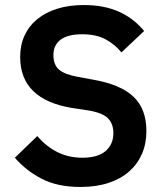

<svg xmlns="http://www.w3.org/2000/svg" viewBox="-20 -730 651 762"><path d="M299 12Q209 12 146.5 -20Q84 -52 39 -104L128 -190Q164 -148 208.5 -126Q253 -104 307 -104Q368 -104 399 -130.5Q430 -157 430 -202Q430 -237 410 -259Q390 -281 335 -291L269 -301Q60 -334 60 -504Q60 -551 77.5 -589Q95 -627 128 -654Q161 -681 207.5 -695.5Q254 -710 313 -710Q392 -710 451 -684Q510 -658 552 -607L462 -522Q436 -554 399 -574Q362 -594 306 -594Q249 -594 220.5 -572.5Q192 -551 192 -512Q192 -472 215 -453Q238 -434 289 -425L354 -413Q460 -394 510.5 -345.5Q561 -297 561 -210Q561 -160 543.5 -119.5Q526 -79 492.5 -49.5Q459 -20 410.5 -4Q362 12 299 12Z"/></svg>

Font: IBM Plex Sans Hebrew SmBld
Style: Regular
Weight: 600
Designer: Mike Abbink, Paul van der Laan, Pieter van Rosmalen, Yanek Iontef
Foundry: Bold Monday
Version: Version 1.3